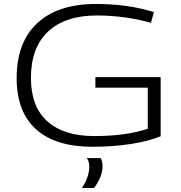

<svg xmlns="http://www.w3.org/2000/svg" viewBox="-20 -730 911 968"><path d="M64 -336Q64 -517 168 -613.5Q272 -710 464 -710Q625 -710 756 -669L741 -615Q673 -634 605 -643Q537 -652 468 -652Q309 -652 222.5 -571Q136 -490 136 -337Q136 -192 219 -118Q302 -44 455 -44Q616 -44 725 -81V-288H461V-341H790V-43Q726 -17 636.5 -3.5Q547 10 446 10Q260 10 162 -78Q64 -166 64 -336ZM393 218Q430 162 430 110Q430 85 418 67H488Q497 86 497 107Q497 137 485 165Q473 193 454 218Z"/></svg>

Font: Georama Extended Light
Style: Regular
Weight: 300
Width: 7
Designer: Jean-Baptiste Levee
Foundry: Production Type
Version: Version 1.000